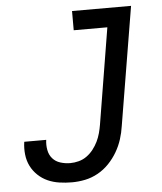

<svg xmlns="http://www.w3.org/2000/svg" viewBox="-53 -781 706 836"><g transform="rotate(-5 300.0 -363.5)"><path d="M228 8Q200 8 173 4Q146 0 122.5 -10.5Q99 -21 80 -39Q61 -57 49.5 -80Q38 -103 35 -130.5Q32 -158 36 -185Q36 -185 36 -185.5Q36 -186 37 -186H132Q132 -186 132 -185.5Q132 -185 132 -185Q129 -164 133 -142Q137 -120 150.5 -104.5Q164 -89 185 -82.5Q206 -76 228 -76Q246 -76 265 -81Q284 -86 300 -97.5Q316 -109 328.5 -125Q341 -141 349.5 -158.5Q358 -176 363 -194.5Q368 -213 371 -231L440 -651H293V-735H551L465 -217Q461 -189 452 -160.5Q443 -132 427.5 -105.5Q412 -79 390.5 -56.5Q369 -34 342 -19Q315 -4 286 2Q257 8 228 8Z"/></g></svg>

Font: Iosevka Curly MdExObl
Style: Regular
Weight: 500
Width: 7
Italic angle: -9°
Monospace: yes
Designer: Belleve Invis
Foundry: Belleve Invis
Version: Version 11.1.0; ttfautohint (v1.8.3)